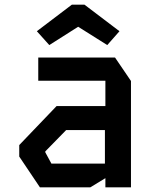

<svg xmlns="http://www.w3.org/2000/svg" viewBox="-20 -798 640 818"><path d="M143 -553V-454H429V-346H221L62 -180V-131L150 0H365L429 -39V0H538V-453L470 -553ZM173 -149V-153L262 -244H427V-101H199ZM340 -778H286L137 -665L190 -606L313 -684L437 -606L489 -665Z"/></svg>

Font: Kode Mono SemiBold
Style: Regular
Weight: 600
Monospace: yes
Designer: Isa Ozler
Foundry: Kadena LLC
Version: Version 1.206;gftools[0.9.28]